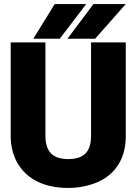

<svg xmlns="http://www.w3.org/2000/svg" viewBox="-20 -921 681 951"><path d="M33 -246C33 -205 41 -168 55 -136C96 -44 186 10 318 10C358 10 397 4 431 -7C533 -38 603 -117 603 -246V-711H431V-249C431 -170 396 -133 318 -133C241 -133 205 -170 205 -249V-711H33ZM145 -729H276L407 -901H251ZM314 -729H451L603 -901H443Z"/></svg>

Font: Asimov Pro
Style: Ult
Weight: 900
Designer: Google
Version: Version 2.000980; 2014